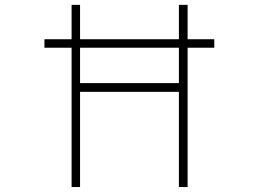

<svg xmlns="http://www.w3.org/2000/svg" viewBox="-20 -752 1040 774"><path d="M302.7 -559.6V-417H701.2V-559.6ZM701.2 -732.4H736.3V-593.8H843.8V-559.6H736.3V2H701.2V-381.8H302.7V2H268.6V-559.6H159.2V-593.8H268.6V-732.4H302.7V-593.8H701.2Z"/></svg>

Font: Gen Shin Gothic Monospace ExtraLight
Style: Regular
Weight: 200
Designer: [Source Han Sans]
Ryoko NISHIZUKA  (kana & ideographs); Paul D. Hunt (Latin, Greek & Cyrillic); Wenlong ZHANG  (bopomofo
Version: Version 1.002.20150607